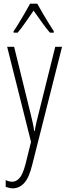

<svg xmlns="http://www.w3.org/2000/svg" viewBox="-20 -784 367 1046"><path d="M19 -529H57L148 -159Q155 -130 158.5 -114Q162 -98 163.5 -88.5Q165 -79 166 -70H169Q174 -99 179 -119.5Q184 -140 189 -160L281 -529H318L155 116Q138 185 111.5 213.5Q85 242 49 242Q39 242 30 239.5Q21 237 11 234V197Q29 206 47 206Q68 206 86 186.5Q104 167 119 110L149 -11ZM183 -764Q196 -740 214 -709.5Q232 -679 248.5 -652.5Q265 -626 273 -614V-606H252Q231 -630 207.5 -663.5Q184 -697 163 -726Q144 -699 120 -664Q96 -629 76 -606H54V-614Q66 -631 82.5 -658Q99 -685 115.5 -713.5Q132 -742 144 -764Z"/></svg>

Font: Noto Sans Arabic UI XCn XLt
Style: Regular
Weight: 200
Width: 2
Designer: Monotype Design Team, Nadine Chahine and Nizar Qandah
Foundry: Monotype Imaging Inc.
Version: Version 2.010; ttfautohint (v1.8.4.7-5d5b)